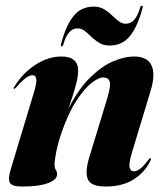

<svg xmlns="http://www.w3.org/2000/svg" viewBox="-20 -654 588 683"><path d="M30 -338Q25.5 -338.5 31 -345.5Q60 -393.5 105.5 -423.2Q151 -453 198.5 -453Q258 -453 258 -402Q258 -384 252 -359.8Q246 -335.5 237.8 -310.8Q229.5 -286 223.5 -267.5Q259.5 -338 301 -378.5Q342.5 -419 383 -436Q423.5 -453 456 -453Q504 -453 518.8 -421.8Q533.5 -390.5 516.5 -333.5L450.5 -115Q437.5 -72.5 441 -58.5Q444.5 -44.5 456 -44.5Q466 -44.5 477.8 -53Q489.5 -61.5 506.5 -84Q512.5 -92 514.5 -91.5Q519.5 -91.5 513.5 -79Q494.5 -40.5 455 -15.5Q415.5 9.5 355 9.5Q303.5 9.5 292.5 -16.2Q281.5 -42 298 -96L361 -302.5Q374.5 -347.5 370.5 -363Q366.5 -378.5 347 -378.5Q331 -378.5 305.5 -358.8Q280 -339 251.8 -295.8Q223.5 -252.5 199 -182.5Q186 -144 180 -113.5Q174 -83 174 -67.5Q174 -56.5 178.5 -50Q183 -43.5 183 -34Q183 -14.5 150.5 -2.5Q118 9.5 58.5 9.5Q22 9.5 15 -4Q8 -17.5 17.5 -49.5L100 -323Q111 -358.5 109.2 -372.5Q107.5 -386.5 96 -386.5Q86 -386.5 73 -377.5Q60 -368.5 38 -343.5Q32.5 -338 30 -338ZM370 -492Q349 -492 333.5 -501.2Q318 -510.5 305.8 -522.5Q293.5 -534.5 281.8 -543.8Q270 -553 256 -553Q221 -553 205 -495Q203.5 -489 199 -489Q195 -489 196.5 -495Q213.5 -561.5 240.8 -596Q268 -630.5 313.5 -630.5Q334.5 -630.5 350 -621.2Q365.5 -612 377.8 -600Q390 -588 402 -578.8Q414 -569.5 427.5 -569.5Q462.5 -569.5 478.5 -627.5Q480 -633.5 484.5 -633.5Q489 -633.5 487.5 -627.5Q470.5 -561.5 443 -526.8Q415.5 -492 370 -492Z"/></svg>

Font: Fraunces 144pt
Style: Bold Italic
Weight: 700
Italic angle: -16°
Version: Version 1.000;[b76b70a41]